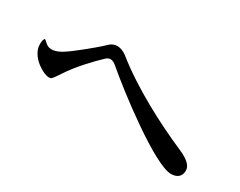

<svg xmlns="http://www.w3.org/2000/svg" viewBox="-58 -805 1116 893"><g transform="rotate(30 500.0 -358.5)"><path d="M886 -163C917 -163 939 -178 939 -210C939 -226 933 -253 863 -282C727 -341 552 -432 424 -535C408 -547 390 -554 374 -554C359 -554 344 -548 331 -535C301 -505 205 -427 172 -407C155 -396 135 -387 115 -387C105 -387 95 -390 87 -396C76 -404 70 -413 66 -413C61 -413 57 -401 57 -384C57 -379 57 -374 58 -367C69 -309 141 -268 169 -268C185 -268 185 -271 213 -312C252 -373 315 -438 354 -475C362 -482 370 -485 377 -485C386 -485 396 -480 404 -474C512 -381 799 -163 886 -163Z"/></g></svg>

Font: Shippori Mincho OTF SemiBold
Style: Regular
Weight: 600
Designer: FONTDASU
Foundry: FONTDASU / Google Inc. / but / Adobe
Version: Version 3.300;hotconv 1.0.109;makeotfexe 2.5.65596